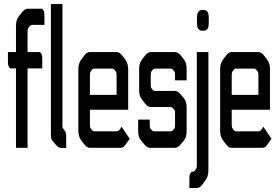

<svg xmlns="http://www.w3.org/2000/svg" viewBox="-20 -736 1380 956"><path d="M59.6 -395.5H30.3Q22.5 -405.3 21 -410.6Q19.5 -416 19.5 -437.5V-476.6H59.6V-606.4Q59.6 -636.7 73.2 -654.3L87.9 -672.9Q103.5 -692.4 116.2 -692.4H190.4Q198.2 -682.6 199.7 -677.2Q201.2 -671.9 201.2 -650.4V-612.3H142.6Q131.8 -612.3 125 -602.5Q120.1 -595.7 118.7 -591.3Q117.2 -586.9 117.2 -572.3V-476.6H179.7Q187.5 -466.8 189 -461.4Q190.4 -456.1 190.4 -434.6V-395.5H117.2V0H59.6Z M233.4 -74.2V-715.8H291Q291 -715.8 291 -103.5V-101.6Q292 -99.6 302.7 -85Q309.6 -75.2 309.6 -62.5V1H289.1Q277.3 1 269.5 -3.9Q265.6 -6.8 262.7 -9.8L246.1 -29.3Q237.3 -39.1 235.4 -45.9Q233.4 -52.7 233.4 -74.2Z M585 -105.5 626 -44.9 608.4 -20.5Q597.7 -5.9 594.7 -3.9Q586.9 0 579.1 0Q579.1 0 425.8 0Q412.1 0 398.4 -18.6L383.8 -38.1Q370.1 -56.6 370.1 -85.9V-390.6Q370.1 -419.9 383.8 -438.5L398.4 -458Q412.1 -476.6 425.8 -476.6H561.5Q576.2 -476.6 589.8 -458L604.5 -438.5Q618.2 -419.9 618.2 -390.6V-189.5H427.7V-121.1Q427.7 -106.4 428.7 -102.5Q429.7 -98.6 435.1 -91.8Q440.4 -85 443.4 -83.5Q446.3 -82 456.1 -82H560.5Q567.4 -82 572.3 -86.9Q580.1 -94.7 585 -105.5ZM560.5 -263.7V-355.5Q560.5 -370.1 559.6 -374Q558.6 -377.9 553.2 -384.8Q547.9 -391.6 545.4 -393.1Q543 -394.5 532.2 -394.5H456.1Q445.3 -394.5 442.9 -393.1Q440.4 -391.6 435.1 -384.8Q429.7 -377.9 428.7 -373.5Q427.7 -369.1 427.7 -355.5V-263.7Z M851.6 -283.2Q865.2 -283.2 880.9 -264.6L895.5 -247.1Q909.2 -230.5 909.2 -202.1V-81.1Q909.2 -52.7 895.5 -36.1L880.9 -18.6Q865.2 0 851.6 0H725.6Q712.9 0 697.3 -18.6L682.6 -36.1Q668 -53.7 668 -81.1V-140.6H725.6V-119.1Q725.6 -105.5 726.6 -101.1Q727.5 -96.7 732.9 -90.8Q738.3 -85 741.2 -83.5Q744.1 -82 754.9 -82H822.3Q833 -82 835.9 -83.5Q838.9 -85 844.2 -90.8Q849.6 -96.7 850.6 -101.1Q851.6 -105.5 851.6 -119.1V-177.7Q851.6 -186.5 843.8 -194.3Q837.9 -200.2 835.4 -201.7Q833 -203.1 822.3 -203.1H730.5Q715.8 -203.1 702.1 -220.7L687.5 -239.3Q672.9 -257.8 672.9 -284.2V-395.5Q672.9 -421.9 687.5 -440.4L702.1 -459Q715.8 -476.6 730.5 -476.6H851.6Q867.2 -476.6 880.9 -459L895.5 -440.4Q909.2 -422.9 909.2 -395.5V-335.9H851.6V-357.4Q851.6 -371.1 850.6 -375Q849.6 -378.9 844.2 -385.3Q838.9 -391.6 835.9 -393.1Q833 -394.5 822.3 -394.5H759.8Q749 -394.5 746.1 -393.1Q743.2 -391.6 737.8 -385.3Q732.4 -378.9 731.4 -375Q730.5 -371.1 730.5 -357.4V-319.3Q730.5 -305.7 731.4 -301.8Q732.4 -297.9 737.8 -291.5Q743.2 -285.2 746.1 -284.2Q749 -283.2 759.8 -283.2Z M1019.5 -646.5Q1019.5 -646.5 1019.5 -623Q1019.5 -602.5 1014.6 -594.7L1012.7 -591.8L1008.8 -587.9Q1003.9 -583 992.2 -583H988.3Q976.6 -583 971.7 -587.9L967.8 -591.8L965.8 -594.7Q960.9 -602.5 960.9 -623Q960.9 -623 960.9 -646.5Q960.9 -667 965.8 -674.8L967.8 -677.7L971.7 -681.6Q976.6 -686.5 988.3 -686.5H992.2Q1003.9 -686.5 1008.8 -681.6L1012.7 -677.7L1014.6 -674.8Q1019.5 -667 1019.5 -646.5ZM1017.6 -476.6V114.3Q1017.6 142.6 1002.9 162.1L989.3 180.7Q974.6 200.2 960.9 200.2H922.9V161.1Q922.9 139.6 924.3 134.3Q925.8 128.9 933.6 119.1Q942.4 119.1 945.3 118.2Q947.3 117.2 953.1 110.4Q958 103.5 959 98.6Q960 95.7 960 80.1V-476.6Z M1291 -105.5 1332 -44.9 1314.5 -20.5Q1303.7 -5.9 1300.8 -3.9Q1293 0 1285.2 0Q1285.2 0 1131.8 0Q1118.2 0 1104.5 -18.6L1089.8 -38.1Q1076.2 -56.6 1076.2 -85.9V-390.6Q1076.2 -419.9 1089.8 -438.5L1104.5 -458Q1118.2 -476.6 1131.8 -476.6H1267.6Q1282.2 -476.6 1295.9 -458L1310.5 -438.5Q1324.2 -419.9 1324.2 -390.6V-189.5H1133.8V-121.1Q1133.8 -106.4 1134.8 -102.5Q1135.7 -98.6 1141.1 -91.8Q1146.5 -85 1149.4 -83.5Q1152.3 -82 1162.1 -82H1266.6Q1273.4 -82 1278.3 -86.9Q1286.1 -94.7 1291 -105.5ZM1266.6 -263.7V-355.5Q1266.6 -370.1 1265.6 -374Q1264.6 -377.9 1259.3 -384.8Q1253.9 -391.6 1251.5 -393.1Q1249 -394.5 1238.3 -394.5H1162.1Q1151.4 -394.5 1148.9 -393.1Q1146.5 -391.6 1141.1 -384.8Q1135.7 -377.9 1134.8 -373.5Q1133.8 -369.1 1133.8 -355.5V-263.7Z"/></svg>

Font: Vancouver Drive
Style: Regular
Weight: 400
Designer: Valery Zaveryaev
Foundry: Cyreal (www.cyreal.org)
Version: Version 1.06